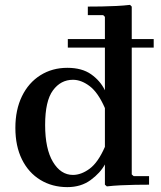

<svg xmlns="http://www.w3.org/2000/svg" viewBox="-20 -757 659 787"><path d="M256 10Q194 10 145.5 -19.5Q97 -49 70 -103.5Q43 -158 43 -233Q43 -307 70 -362.5Q97 -418 145.5 -448.5Q194 -479 256 -479Q316 -479 353.5 -452.5Q391 -426 410 -387V-688L403 -695H340V-730Q366 -730 396.5 -730.5Q427 -731 457 -732.5Q487 -734 513 -737L520 -730V-42L528 -35H591V0Q565 0 535 0.5Q505 1 474.5 2.5Q444 4 418 7L410 0V-83Q391 -48 351.5 -19Q312 10 256 10ZM279 -40Q313 -40 347.5 -65.5Q382 -91 410 -155V-314Q382 -378 347.5 -404Q313 -430 279 -430Q229 -430 197 -386.5Q165 -343 165 -245Q165 -147 197 -93.5Q229 -40 279 -40ZM258 -562V-597H610V-562Z"/></svg>

Font: Brygada 1918 SemiBold
Style: Regular
Weight: 600
Designer: Mateusz Machalski | Borys Kosmynka | Przemek Hoffer
Foundry: NIEPODLEGLA 2018
Version: Version 3.006